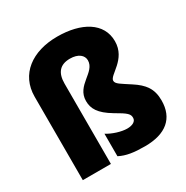

<svg xmlns="http://www.w3.org/2000/svg" viewBox="-175 -913 1040 1071"><g transform="rotate(-30 345.0 -377.5)"><path d="M603 -582C603 -701 491 -765 336 -765C174 -765 60 -681 60 -537V0H241V-517C241 -586 271 -623 336 -623C390 -623 419 -597 419 -565C419 -488 296 -475 296 -373C296 -324 318 -284 395 -238C467 -197 477 -185 477 -161C477 -138 453 -125 419 -125C382 -125 328 -142 294 -164V-19C337 3 384 10 456 10C590 10 663 -51 663 -166C663 -242 630 -283 567 -324C511 -361 484 -374 484 -395C484 -432 603 -464 603 -582Z"/></g></svg>

Font: Noto Sans Arabic SemCond Blk
Style: Regular
Weight: 900
Width: 4
Designer: Monotype Design Team, Nadine Chahine, Nizar Qandah and Khaled Hosny
Foundry: Monotype Imaging Inc.
Version: Version 2.012